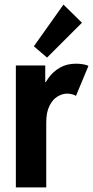

<svg xmlns="http://www.w3.org/2000/svg" viewBox="-20 -819 406 839"><path d="M49.3 0V-532.9H177.7V-460.5H192.4L164.3 -424.9Q173.4 -452.8 192.8 -479.5Q212.1 -506.1 241.8 -523.4Q271.6 -540.7 312.4 -540.7Q329.5 -540.7 345.3 -537.7Q361 -534.6 366.5 -531.1L311.9 -399.9Q307.9 -403.6 296.3 -406.7Q284.7 -409.9 273 -409.9Q252.2 -409.9 231.1 -397.1Q210.1 -384.3 196.1 -356.4Q182.1 -328.5 182.1 -283.5V0ZM185.6 -567.3 128 -616.8 257.3 -798.9 338.1 -719.7Z"/></svg>

Font: Reddit Sans Condensed
Style: Regular
Weight: 400
Designer: Stephen Hutchings
Foundry: Reddit
Version: Version 1.014